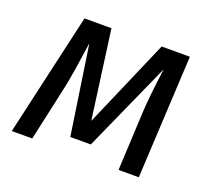

<svg xmlns="http://www.w3.org/2000/svg" viewBox="-96 -650 856 774"><g transform="rotate(20 332.5 -263.5)"><path d="M567.9 0H481L493.2 -252Q497.1 -322.8 513.2 -442.9L340.8 -58.1H252.9L195.8 -439.9Q178.7 -315.9 165 -247.1L110.8 0H22.9L143.1 -526.9H258.8L310.1 -147.9L474.1 -526.9H595.2Z"/></g></svg>

Font: FiraSans-Italic
Style: Italic
Weight: 400
Italic angle: -8°
Designer: Carrois Corporate & Edenspiekermann AG
Foundry: Carrois Corporate GbR & Edenspiekermann AG
Version: Version 3.106;PS 003.106;hotconv 1.0.70;makeotf.lib2.5.58329